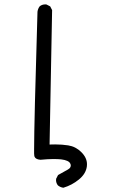

<svg xmlns="http://www.w3.org/2000/svg" viewBox="-20 -737 540 885"><path d="M380.9 20Q380.9 -9.8 355 -35.6Q329.1 -61.5 294.4 -66.9Q266.1 -71.3 234.4 -71.3Q224.1 -71.3 208.5 -70.8L220.2 -690.4L211.4 -707.5L194.3 -716.3Q191.9 -716.8 189.5 -716.8Q173.8 -716.8 163.1 -708Q154.8 -697.3 152.8 -683.1Q137.2 -165.5 137.2 -49.8Q137.2 -37.1 137.2 -29.3L138.2 -18.1Q142.1 -2.4 166 -0.5Q202.6 -3.9 225.3 -3.9Q248 -3.9 261.7 -2.4Q297.9 2 304.2 17.6Q306.2 21.5 306.2 25.4Q306.2 29.3 304.7 32.7Q301.8 39.6 293 44.4Q278.8 52.7 247.6 69.8L238.8 86.9Q238.3 89.8 238.3 94.2Q238.3 98.6 240.2 105.2Q242.2 111.8 247.1 117.7Q258.3 126.5 272 128.4Q311.5 116.7 343.8 90.3Q376 64 380.4 29.8Q380.9 24.9 380.9 20Z"/></svg>

Font: Bakudai
Style: Light
Weight: 300
Version: Version 1.48